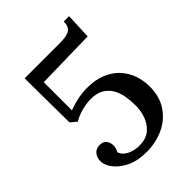

<svg xmlns="http://www.w3.org/2000/svg" viewBox="-225 -871 993 993"><g transform="rotate(-45 271.5 -374.5)"><path d="M253 16Q188 16 143 -5.5Q98 -27 73.5 -58.5Q49 -90 49 -120Q49 -145 63 -163Q77 -181 102 -182Q123 -183 134.5 -174.5Q146 -166 150.5 -154Q155 -142 155 -131Q155 -122 152.5 -111.5Q150 -101 144 -91Q149 -72 167 -58.5Q185 -45 209 -39Q233 -33 253 -34Q299 -35 327 -58.5Q355 -82 368.5 -118Q382 -154 382 -194Q382 -220 378 -252.5Q374 -285 360 -314.5Q346 -344 317 -363.5Q288 -383 239 -383Q223 -383 200 -379Q177 -375 153.5 -367Q130 -359 111 -347L78 -375L75 -700H334Q384 -700 405 -714Q426 -728 426 -765H465L459 -623L131 -616V-410Q155 -420 192 -428.5Q229 -437 268 -437Q330 -437 374.5 -418Q419 -399 447.5 -367Q476 -335 489.5 -295Q503 -255 503 -213Q503 -138 467.5 -86.5Q432 -35 375 -9.5Q318 16 253 16Z"/></g></svg>

Font: Lora Medium
Style: Regular
Weight: 500
Designer: Olga Karpushina, Alexei Vanyashin (Cyrillic)
Foundry: Cyreal
Version: Version 3.004